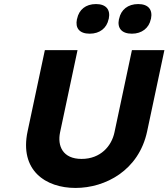

<svg xmlns="http://www.w3.org/2000/svg" viewBox="-20 -917 830 946"><path d="M201 -670 116 -270C75 -77 205 9 352 9C499 9 664 -77 705 -270L790 -670H630L544 -265C530 -198 476 -134 382 -134C289 -134 262 -198 276 -265L362 -670ZM359 -822C350 -779 371 -751 422 -751C472 -751 506 -779 515 -822L516 -825C525 -869 503 -897 453 -897C402 -897 369 -869 360 -825ZM566 -822C557 -779 579 -751 630 -751C679 -751 714 -779 723 -822L724 -825C733 -869 711 -897 661 -897C610 -897 576 -869 567 -825Z"/></svg>

Font: LT Wave Text Black Italic
Style: Regular
Weight: 900
Designer: Daniel Lyons
Version: Version 2.5 (Glyphs App)